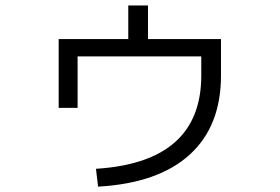

<svg xmlns="http://www.w3.org/2000/svg" viewBox="-20 -655 1040 714"><path d="M198.2 -509.8H457V-634.8H530.3V-509.8H801.8V-374Q801.8 -185.5 685.1 -79.6Q568.4 26.4 344.7 39.1L336.9 -27.3Q728.5 -51.8 728.5 -374V-445.3H268.6V-253.9H198.2Z"/></svg>

Font: Mgen+ 1c regular
Style: Regular
Weight: 400
Designer: [Source Han Sans]
Ryoko NISHIZUKA  (kana & ideographs); Paul D. Hunt (Latin, Greek & Cyrillic); Wenlong ZHANG  (bopomofo
Version: Version 1.059.20150602